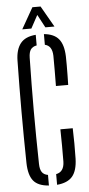

<svg xmlns="http://www.w3.org/2000/svg" viewBox="-63 -989 476 1030"><g transform="rotate(-5 175.0 -474.0)"><path d="M157.5 6.5Q99.5 2.5 74.5 -28.2Q49.5 -59 48 -124Q45.5 -265 45.5 -399.8Q45.5 -534.5 48 -675.5Q49 -735 74.8 -767.8Q100.5 -800.5 157.5 -805V-748Q135.5 -744 125.2 -729.5Q115 -715 114.5 -685Q111.5 -537 111.5 -399.8Q111.5 -262.5 114.5 -114Q115 -84.5 125 -69.5Q135 -54.5 157.5 -50.5ZM241.5 -522Q242 -560.5 242.2 -603.8Q242.5 -647 242 -685Q240.5 -739 201.5 -747.5V-805Q256 -800 281.2 -769.2Q306.5 -738.5 308.5 -675Q309 -656 309 -627.2Q309 -598.5 308.5 -569.8Q308 -541 307.5 -522ZM201.5 6.5V-51Q244.5 -59 246 -114Q246.5 -155 246.2 -201.2Q246 -247.5 245 -288.5H311.5Q313 -246 313.2 -206.2Q313.5 -166.5 312.5 -124Q310.5 -60 284.5 -29.2Q258.5 1.5 201.5 6.5ZM88 -840.5 152.5 -954H196.5L261.5 -840.5H212.5L175 -910.5L137 -840.5Z"/></g></svg>

Font: Big Shoulders Stencil Display
Style: Regular
Weight: 400
Designer: Patric King
Foundry: XO Type Co
Version: Version 1.000